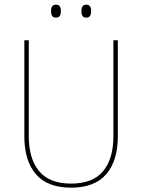

<svg xmlns="http://www.w3.org/2000/svg" viewBox="-20 -816 625 844"><path d="M292.5 9Q189 9 138 -50Q87 -109 87 -217.5V-639H106.5V-217.5Q106.5 -118 152 -63.5Q197.5 -9 292.5 -9Q388 -9 433.2 -63.5Q478.5 -118 478.5 -217.5V-639H498V-217.5Q498 -109 446.8 -50Q395.5 9 292.5 9ZM226 -738.5Q215 -738.5 209.8 -745.2Q204.5 -752 204.5 -766V-769Q204.5 -782 209.8 -788.8Q215 -795.5 226 -795.5Q237 -795.5 242.2 -788.8Q247.5 -782 247.5 -769V-766Q247.5 -752 242.2 -745.2Q237 -738.5 226 -738.5ZM359.5 -738.5Q348.5 -738.5 343.2 -745.2Q338 -752 338 -766V-769Q338 -782 343.2 -788.8Q348.5 -795.5 359.5 -795.5Q370 -795.5 375.2 -788.8Q380.5 -782 380.5 -769V-766Q380.5 -752 375.2 -745.2Q370 -738.5 359.5 -738.5Z"/></svg>

Font: Anek Bangla Thin
Style: Regular
Weight: 250
Designer: Sulekha Rajkumar (Bangla), Yesha Goshar (Latin)
Foundry: Ek Type
Version: Version 1.003